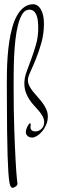

<svg xmlns="http://www.w3.org/2000/svg" viewBox="-20 -637 274 900"><path d="M12.2 -192.9Q12.2 -211.4 12 -239.3Q11.7 -267.1 12.5 -300.5Q13.2 -334 15.6 -370.4Q18.1 -406.7 23.4 -441.9Q28.8 -477.1 37.6 -508.8Q46.4 -540.5 60.1 -564.7Q73.7 -588.9 92.8 -603Q111.8 -617.2 137.2 -617.2Q146 -617.2 154.8 -611.6Q163.6 -606 170.7 -594.5Q177.7 -583 181.9 -565.9Q186 -548.8 186 -525.9Q186 -479.5 174.3 -437.5Q162.6 -395.5 148.4 -360.8Q134.3 -326.2 122.6 -300.8Q110.8 -275.4 110.8 -262.2Q110.8 -247.6 117.7 -234.1Q124.5 -220.7 135 -207.5Q145.5 -194.3 157.5 -181.2Q169.4 -168 179.9 -153.8Q190.4 -139.6 197.3 -124Q204.1 -108.4 204.1 -90.8Q204.1 -69.3 196 -51.3Q188 -33.2 176.5 -20Q165 -6.8 152.8 0.5Q140.6 7.8 131.8 7.8Q116.7 7.8 108.9 0Q101.1 -7.8 101.1 -17.1Q101.1 -24.4 103.5 -31.7Q106 -39.1 109.1 -45.2Q112.3 -51.3 115.5 -55.2Q118.7 -59.1 120.1 -59.1Q122.6 -59.1 123.3 -57.4Q124 -55.7 124 -54.2Q124 -51.8 123.5 -47.4Q123 -43 123 -40Q123 -31.7 128.7 -26.4Q134.3 -21 147 -21Q152.3 -21 159.2 -23.4Q166 -25.9 172.4 -31.2Q178.7 -36.6 182.9 -44.7Q187 -52.7 187 -64Q187 -78.6 180.2 -91.3Q173.3 -104 163.1 -116.2Q152.8 -128.4 140.6 -141.4Q128.4 -154.3 118.2 -169.7Q107.9 -185.1 101.1 -203.9Q94.2 -222.7 94.2 -247.1Q94.2 -272 104.5 -300.3Q114.7 -328.6 126.7 -360.6Q138.7 -392.6 148.9 -428.7Q159.2 -464.8 159.2 -504.9Q159.2 -522.5 157.5 -538.3Q155.8 -554.2 151.1 -565.9Q146.5 -577.6 138.4 -584.7Q130.4 -591.8 117.2 -591.8Q98.1 -591.8 85.4 -572.3Q72.8 -552.7 64.7 -521.2Q56.6 -489.7 52.2 -450.2Q47.9 -410.6 46.1 -370.4Q44.4 -330.1 44.2 -292.7Q43.9 -255.4 43.9 -229Q43.9 -118.7 46.9 -32.2Q49.8 54.2 53 112.8Q56.2 171.4 59.1 199.2Q62 227.1 62 220.2Q62 225.6 61 228.8Q60.1 231.9 56.2 234.9Q52.7 237.3 48.6 240.2Q44.4 243.2 40 243.2Q35.2 243.2 32.2 240.2Q30.3 237.8 27.8 232.2Q25.4 226.6 23.2 211.4Q21 196.3 19 168Q17.1 139.6 15.6 92.3Q14.2 44.9 13.2 -24.7Q12.2 -94.2 12.2 -192.9Z"/></svg>

Font: Stalemate
Style: Regular
Weight: 400
Designer: Astigmatic (AOETI)
Foundry: Astigmatic (AOETI)
Version: Version 001.000